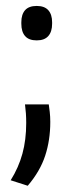

<svg xmlns="http://www.w3.org/2000/svg" viewBox="-20 -478 239 630"><path d="M140 -135.5Q141.5 -126 143.2 -110.8Q145 -95.5 145 -78Q145 -18 128.2 33Q111.5 84 71 131.5L15 113.5Q41 72 53.5 26.5Q66 -19 66 -74.5Q66 -91 65 -105.8Q64 -120.5 62 -135.5ZM100.5 -345.5Q74.5 -345.5 62.2 -359.8Q50 -374 50 -400V-405Q50 -430.5 62.2 -444.5Q74.5 -458.5 100.5 -458.5Q126 -458.5 138.5 -444.5Q151 -430.5 151 -405V-400Q151 -374 138.5 -359.8Q126 -345.5 100.5 -345.5Z"/></svg>

Font: Anek Tamil
Style: Regular
Weight: 400
Designer: Aadarsh Rajan (Tamil), Yesha Goshar (Latin)
Foundry: Ek Type
Version: Version 1.003